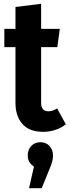

<svg xmlns="http://www.w3.org/2000/svg" viewBox="-20 -683 369 1018"><path d="M329 -24Q304 -4 272.5 6Q241 16 209 16Q136 16 99 -25.5Q62 -67 62 -138V-433H3V-530H62V-646L198 -663V-530H297L284 -433H198V-139Q198 -93 236 -93Q249 -93 259 -96.5Q269 -100 283 -108ZM261 141Q261 158 256.5 174.5Q252 191 239 222L201 315H134L160 200Q127 179 127 141Q127 111 145.5 91Q164 71 194 71Q224 71 242.5 91Q261 111 261 141Z"/></svg>

Font: Fira Sans Extra Condensed SemiBold
Style: Regular
Weight: 600
Width: 1
Designer: Carrois Corporate & Edenspiekermann AG
Foundry: Carrois Corporate GbR & Edenspiekermann AG
Version: Version 4.203